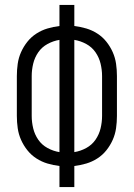

<svg xmlns="http://www.w3.org/2000/svg" viewBox="-20 -755 540 775"><path d="M220 0V-85Q195 -88 171.5 -95Q148 -102 127 -115.5Q106 -129 90.5 -148.5Q75 -168 65 -190.5Q55 -213 51.5 -237.5Q48 -262 48 -287V-448Q48 -473 51.5 -497.5Q55 -522 65 -544.5Q75 -567 90.5 -586.5Q106 -606 127 -619.5Q148 -633 171.5 -640Q195 -647 220 -650V-735H280V-650Q305 -647 328.5 -640Q352 -633 373 -619.5Q394 -606 409.5 -586.5Q425 -567 435 -544.5Q445 -522 448.5 -497.5Q452 -473 452 -448V-287Q452 -262 448.5 -237.5Q445 -213 435 -190.5Q425 -168 409.5 -148.5Q394 -129 373 -115.5Q352 -102 328.5 -95Q305 -88 280 -85V0ZM220 -141V-594Q195 -590 172 -577.5Q149 -565 134.5 -544Q120 -523 114 -498Q108 -473 108 -448V-287Q108 -262 114 -237Q120 -212 134.5 -191Q149 -170 172 -157.5Q195 -145 220 -141ZM280 -141Q305 -145 328 -157.5Q351 -170 365.5 -191Q380 -212 386 -237Q392 -262 392 -287V-448Q392 -473 386 -498Q380 -523 365.5 -544Q351 -565 328 -577.5Q305 -590 280 -594Z"/></svg>

Font: Iosevka Custom Light
Style: Regular
Weight: 300
Monospace: yes
Designer: Belleve Invis
Foundry: Belleve Invis
Version: Version 27.3.5